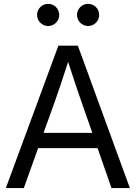

<svg xmlns="http://www.w3.org/2000/svg" viewBox="-20 -961 693 981"><path d="M9.8 0H101.6L174.8 -204.1H478.5L549.8 0H643.6L377.9 -727.5H278.3ZM430.2 -828.1C461.4 -828.1 486.8 -853.5 486.8 -884.8C486.8 -916 461.4 -941.4 430.2 -941.4C398.9 -941.4 373.5 -916 373.5 -884.8C373.5 -853.5 398.9 -828.1 430.2 -828.1ZM226.1 -828.1C257.3 -828.1 282.7 -853.5 282.7 -884.8C282.7 -916 257.3 -941.4 226.1 -941.4C194.8 -941.4 169.4 -916 169.4 -884.8C169.4 -853.5 194.8 -828.1 226.1 -828.1ZM202.6 -282.2 258.8 -438.5C277.3 -489.7 296.9 -548.3 328.1 -645C359.4 -548.3 378.9 -489.7 397 -438.5L451.7 -282.2Z"/></svg>

Font: Raveo Display Display
Style: Regular
Weight: 400
Designer: Jakub Foglar, Rasmus Andersson (Inter)
Foundry: Jakubfoglar.com
Version: Version 1.100;Glyphs 3.2.3 (3260)